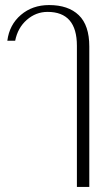

<svg xmlns="http://www.w3.org/2000/svg" viewBox="-20 -584 440 759"><path d="M284 -403Q284 -537 168 -537Q122 -537 86 -505.5Q50 -474 40 -423H9Q17 -486 62.5 -525Q108 -564 174 -564Q250 -564 291.5 -524Q333 -484 333 -400V155H284Z"/></svg>

Font: Trirong ExtraLight
Style: Regular
Weight: 275
Designer: Katatrad Team
Foundry: CadsonDemak
Version: Version 1.001